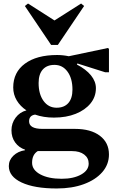

<svg xmlns="http://www.w3.org/2000/svg" viewBox="-20 -818 653 1089"><path d="M286 -151Q227 -151 179 -168Q145 -163 145 -130Q145 -87 221 -87H405Q495 -87 546.5 -48Q598 -9 598 58Q598 115 560 158.5Q522 202 455.5 226.5Q389 251 302 251Q175 251 102.5 217Q30 183 30 124Q30 90 56 65Q82 40 122 34V31Q87 19 66 -10Q45 -39 45 -79Q45 -119 68.5 -150.5Q92 -182 130 -192Q95 -215 75 -248.5Q55 -282 55 -322Q55 -408 121.5 -457Q188 -506 304 -506Q337 -506 370 -499L593 -546L598 -540V-408H577L419 -458L416 -452Q468 -425 496 -390.5Q524 -356 524 -318Q524 -269 493.5 -231.5Q463 -194 409.5 -172.5Q356 -151 286 -151ZM301 -207Q344 -207 367.5 -233.5Q391 -260 391 -310Q391 -373 363 -411.5Q335 -450 289 -450Q246 -450 222.5 -423.5Q199 -397 199 -347Q199 -284 227 -245.5Q255 -207 301 -207ZM162 105Q162 146 208.5 171Q255 196 330 196Q397 196 440 172Q483 148 483 110Q483 78 457.5 58.5Q432 39 389 39H194Q162 59 162 105ZM139 -798 289 -702 440 -798 457 -784 308 -563H270L121 -784Z"/></svg>

Font: Platypi SemiBold
Style: Regular
Weight: 600
Designer: David Sargent
Foundry: Bolt Cutter Type
Version: Version 1.200; ttfautohint (v1.8.4.7-5d5b)